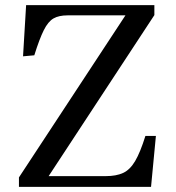

<svg xmlns="http://www.w3.org/2000/svg" viewBox="-20 -730 686 750"><path d="M54 0V-37L470 -670H244Q210 -670 189 -658Q168 -646 151 -612Q134 -578 114 -514L70 -510L82 -710H583V-671L170 -42H393Q434 -42 461 -54.5Q488 -67 508 -101Q528 -135 548 -199H589L570 0Z"/></svg>

Font: Literata 36pt
Style: Regular
Weight: 400
Designer: Latin by Veronika Burian and Jose Scaglione. Greek by Irene Vlachou. Cyrillic by Vera Evstafieva.
Foundry: TypeTogether
Version: Version 3.002